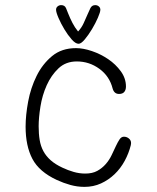

<svg xmlns="http://www.w3.org/2000/svg" viewBox="-20 -714 612 750"><path d="M492 -155Q492 -153 491.5 -151Q491 -149 491 -147Q483 -115 467 -85.5Q451 -56 427.5 -33.5Q404 -11 374.5 2.5Q345 16 310 16Q282 16 255 8.5Q228 1 202 -11Q133 -43 106.5 -93.5Q80 -144 80 -219Q80 -264 90 -317.5Q100 -371 123 -417.5Q146 -464 183.5 -495Q221 -526 277 -526Q305 -526 339 -514.5Q373 -503 402.5 -483Q432 -463 452 -435.5Q472 -408 472 -376Q472 -363 465.5 -355Q459 -347 445 -347Q426 -347 420 -368Q408 -416 368.5 -445Q329 -474 280 -474Q237 -474 208.5 -447Q180 -420 162.5 -381Q145 -342 138 -298Q131 -254 131 -221Q131 -191 135 -167Q139 -143 149.5 -123.5Q160 -104 178 -88Q196 -72 224 -59Q245 -49 267.5 -42.5Q290 -36 313 -36Q341 -36 360 -46.5Q379 -57 393 -73Q407 -89 416 -108Q425 -127 432.5 -143Q440 -159 447 -169.5Q454 -180 464 -180Q475 -180 483.5 -173Q492 -166 492 -155ZM372 -676Q372 -667 362.5 -645Q353 -623 339.5 -600.5Q326 -578 311.5 -560.5Q297 -543 287 -543Q275 -543 260 -560Q245 -577 231.5 -599.5Q218 -622 208.5 -644Q199 -666 199 -676Q199 -684 205 -689Q211 -694 219 -694Q233 -694 238 -682L246 -662Q254 -642 263 -624.5Q272 -607 285 -591Q299 -606 307 -624L323 -660L333 -682Q339 -694 352 -694Q360 -694 366 -689Q372 -684 372 -676Z"/></svg>

Font: Wynona
Style: Regular
Weight: 400
Italic angle: -12°
Designer: Kanati
Foundry: Kanati and Michael Everson
Version: Version 2.000